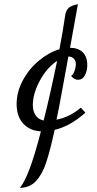

<svg xmlns="http://www.w3.org/2000/svg" viewBox="-20 -742 466 924"><path d="M177 -110Q125 -112 92.5 -146.5Q60 -181 60 -241Q60 -299 89.5 -354.5Q119 -410 167 -450Q215 -490 266 -505Q282 -587 294 -670Q297 -689 308.5 -702Q320 -715 355 -722L317 -512Q356 -512 378 -490.5Q400 -469 400 -429Q400 -401 388.5 -379.5Q377 -358 355 -358Q337 -358 322 -377Q331 -381 338 -399Q345 -417 345 -435Q345 -450 335 -460Q325 -470 309 -470L299 -415Q292 -380 278 -301Q264 -222 252 -166Q317 -179 369 -224L391 -200Q319 -135 243 -117Q221 -16 202 41Q183 98 152.5 130Q122 162 75 162Q119 115 177 -110ZM255 -449Q205 -416 171.5 -353.5Q138 -291 138 -236Q138 -208 150.5 -188Q163 -168 190 -162Q218 -271 255 -449Z"/></svg>

Font: Dancing Script
Style: Bold
Weight: 700
Designer: Pablo Impallari
Foundry: Pablo Impallari
Version: Version 2.000